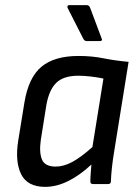

<svg xmlns="http://www.w3.org/2000/svg" viewBox="-20 -717 542 748"><path d="M156 11Q87 11 62.5 -38Q38 -87 51 -169L75 -317Q91 -415 141.5 -457Q192 -499 286 -499Q338 -499 382.5 -490Q427 -481 481 -476L424 -122Q419 -91 416 -63.5Q413 -36 412 -10Q412 0 401 0H342Q332 0 332 -10Q332 -25 333.5 -42Q335 -59 336 -76Q291 -34 245.5 -11.5Q200 11 156 11ZM197 -68Q228 -68 261.5 -86Q295 -104 340 -144L383 -411Q359 -416 333 -419Q307 -422 285 -422Q229 -422 200.5 -395.5Q172 -369 161 -310L139 -172Q132 -123 143.5 -95.5Q155 -68 197 -68ZM317 -557Q309 -557 304 -567L243 -687Q242 -691 243.5 -694Q245 -697 249 -697H318Q327 -697 331 -687L376 -567Q381 -557 368 -557Z"/></svg>

Font: Sofia Sans Semi Condensed Medium
Style: Italic
Weight: 500
Italic angle: -9°
Version: Version 4.100